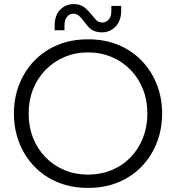

<svg xmlns="http://www.w3.org/2000/svg" viewBox="-20 -905 860 938"><path d="M410 13Q328 13 261 -15Q194 -43 146.5 -93Q99 -143 73.5 -209Q48 -275 48 -350Q48 -426 73.5 -491.5Q99 -557 146.5 -607Q194 -657 261 -685Q328 -713 410 -713Q493 -713 559.5 -685Q626 -657 673.5 -607Q721 -557 746.5 -491.5Q772 -426 772 -351Q772 -275 746.5 -209Q721 -143 673.5 -93Q626 -43 559.5 -15Q493 13 410 13ZM410 -52Q472 -52 525.5 -74Q579 -96 618 -136.5Q657 -177 678.5 -231.5Q700 -286 700 -350Q700 -415 678.5 -469Q657 -523 618 -563.5Q579 -604 525.5 -626.5Q472 -649 410 -649Q348 -649 295 -626.5Q242 -604 202.5 -563.5Q163 -523 141.5 -469Q120 -415 120 -351Q120 -286 141.5 -231.5Q163 -177 202.5 -136.5Q242 -96 295 -74Q348 -52 410 -52ZM479 -747Q453 -747 436 -755.5Q419 -764 408.5 -777.5Q398 -791 388 -803Q378 -817 366.5 -827.5Q355 -838 337 -838Q320 -838 307.5 -823Q295 -808 295 -781V-757H247V-780Q247 -830 274 -857.5Q301 -885 339 -885Q373 -885 393 -868.5Q413 -852 426 -835Q438 -820 449.5 -807.5Q461 -795 481 -795Q498 -795 511 -809.5Q524 -824 524 -852V-876H572V-853Q572 -803 544.5 -775Q517 -747 479 -747Z"/></svg>

Font: MuseoModerno SemiBold Light
Style: Regular
Weight: 300
Version: Version 1.001